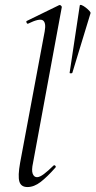

<svg xmlns="http://www.w3.org/2000/svg" viewBox="-20 -746 386 775"><path d="M90.8 9Q64.8 9 58.2 -13.2Q51.6 -35.4 61.2 -89L160.4 -619.4Q166.8 -654.6 153.1 -663.8Q139.4 -673 93.6 -650.6Q89.6 -648.8 87.2 -654.8Q84.8 -660.8 88.8 -661.8L218.2 -725Q222.4 -727 226.4 -723Q230.4 -719 229.4 -717L113.4 -89Q106.6 -58.6 112 -44.7Q117.4 -30.8 129.4 -30.8Q140.4 -30.8 157.4 -43.6Q174.4 -56.4 195.2 -77Q199.2 -81 203.2 -77Q207.2 -73 203.2 -69Q170.6 -32 144 -11.5Q117.4 9 90.8 9ZM261 -452 302 -724Q303.2 -728 310.4 -725Q317.6 -722 326 -715.5Q334.4 -709 340.5 -702.4Q346.6 -695.8 345.4 -692.6L272 -452Q271 -450 266 -450Q261 -450 261 -452Z"/></svg>

Font: Cormorant Garamond Light
Style: Italic
Weight: 300
Italic angle: -10°
Designer: Christian Thalmann (Catharsis Fonts)
Foundry: Catharsis Fonts
Version: Version 4.001